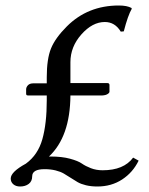

<svg xmlns="http://www.w3.org/2000/svg" viewBox="-20 -667 540 698"><path d="M236 -441V-365H370Q378 -365 378 -358V-334Q378 -332 377 -330.5Q376 -329 374.5 -327.5Q373 -326 371 -325Q369 -324 367 -323Q365 -322 362.5 -321.5Q360 -321 357 -320.5Q354 -320 352 -320H236Q235 -170 158 -98H164Q205 -98 234.5 -90Q264 -82 277.5 -72.5Q291 -63 310.5 -55.5Q330 -48 353 -48Q430 -48 464 -94L484 -83Q463 -40 424 -14.5Q385 11 334 11Q311 11 292.5 6.5Q274 2 262 -5Q250 -12 237 -20.5Q224 -29 212 -36Q200 -43 182 -47.5Q164 -52 142 -52Q97 -52 97 -26Q97 -8 84.5 1.5Q72 11 53 11Q38 11 28.5 3Q19 -5 19 -18Q19 -42 74 -72Q118 -104 134 -161Q150 -218 150 -302V-320H82Q78 -320 76.5 -321.5Q75 -323 75 -327V-342Q75 -350 81.5 -357Q88 -364 101 -364H150V-386Q150 -453 165.5 -491Q181 -529 223 -571Q299 -647 412 -647Q442 -647 458 -638L459 -635Q445 -611 430 -553L419 -552Q398 -587 361 -587Q316 -587 276 -542Q236 -497 236 -441Z"/></svg>

Font: Libertinus Sans
Style: Regular
Weight: 400
Designer: Philipp H. Poll
Foundry: Khaled Hosny
Version: Version 6.1